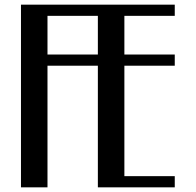

<svg xmlns="http://www.w3.org/2000/svg" viewBox="-20 -804 840 824"><path d="M70 -784H730V-736H513.8V-570H730V-522H513.8V-48H730V0H400V-522H183.8V0H70ZM400 -570V-736H183.8V-570Z"/></svg>

Font: Facade Sud
Style: Regular
Weight: 100
Designer: Éléonore Fines
Foundry: Velvetyne Type Foundry
Version: Version 1.001;Glyphs 3.2 (3202)